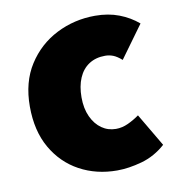

<svg xmlns="http://www.w3.org/2000/svg" viewBox="-65 -572 602 644"><g transform="rotate(-10 236.0 -250.0)"><path d="M284 12Q213 12 156 -19Q99 -50 65.5 -108.5Q32 -167 32 -250Q32 -333 69.5 -391.5Q107 -450 168 -481Q229 -512 300 -512Q345 -512 381.5 -498Q418 -484 446 -460L366 -350Q350 -364 337 -369Q324 -374 310 -374Q278 -374 255 -359Q232 -344 220 -316Q208 -288 208 -250Q208 -212 221 -184Q234 -156 255.5 -141Q277 -126 304 -126Q325 -126 345.5 -135.5Q366 -145 384 -158L450 -46Q413 -13 368 -0.5Q323 12 284 12Z"/></g></svg>

Font: Assistant ExtraLight ExtraBold
Style: Regular
Weight: 800
Version: Version 3.000